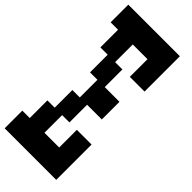

<svg xmlns="http://www.w3.org/2000/svg" viewBox="-326 -1081 1153 1153"><g transform="rotate(45 250.0 -505.0)"><path d="M0 20V-130H63V-280H125V-430H188V-580H125V-730H63V-880H0V-1030H438V-730H313V-880H188V-730H250V-580H375V-430H250V-280H188V-130H313V-280H438V20Z"/></g></svg>

Font: 2P VHS
Style: Regular
Weight: 400
Designer: CodeMan38
Foundry: CodeMan38
Version: Version 3.000